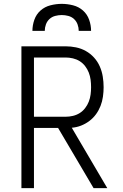

<svg xmlns="http://www.w3.org/2000/svg" viewBox="-20 -975 640 995"><path d="M91 0V-735H320Q347 -735 374 -729.5Q401 -724 425 -710.5Q449 -697 467.5 -676.5Q486 -656 497 -631Q508 -606 512.5 -578.5Q517 -551 517 -523Q517 -499 513.5 -474Q510 -449 501 -426Q492 -403 477.5 -383Q463 -363 443 -348Q423 -333 400 -324Q377 -315 352 -313L536 0H465L281 -312H156V0ZM156 -370H320Q339 -370 358 -374.5Q377 -379 393 -389Q409 -399 421 -414.5Q433 -430 440 -448Q447 -466 449.5 -485Q452 -504 452 -523Q452 -543 449.5 -562Q447 -581 440 -599Q433 -617 421 -632.5Q409 -648 393 -658Q377 -668 358 -672.5Q339 -677 320 -677H156ZM148 -815Q148 -844 158 -872.5Q168 -901 190 -920.5Q212 -940 241.5 -947.5Q271 -955 300 -955Q329 -955 358.5 -947.5Q388 -940 410 -920.5Q432 -901 442 -872.5Q452 -844 452 -815H388Q388 -832 382 -848.5Q376 -865 363.5 -876.5Q351 -888 334 -892.5Q317 -897 300 -897Q283 -897 266 -892.5Q249 -888 236.5 -876.5Q224 -865 218 -848.5Q212 -832 212 -815Z"/></svg>

Font: Iosevka Custom Light Extended
Style: Regular
Weight: 300
Width: 7
Monospace: yes
Designer: Belleve Invis
Foundry: Belleve Invis
Version: Version 11.2.4; ttfautohint (v1.8.4)